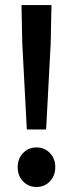

<svg xmlns="http://www.w3.org/2000/svg" viewBox="-20 -726 288 758"><path d="M85.9 -214.8 67.9 -556.2 64.9 -706.1H183.1L180.2 -556.2L162.1 -214.8ZM177 -10Q155.8 12.2 124 12.2Q92.3 12.2 71 -10Q49.8 -32.2 49.8 -65.9Q49.8 -99.6 71 -121.8Q92.3 -144 124 -144Q155.8 -144 177 -121.8Q198.2 -99.6 198.2 -65.9Q198.2 -32.2 177 -10Z"/></svg>

Font: Source Sans 3 Semibold
Style: Regular
Weight: 600
Designer: Paul D. Hunt
Foundry: Adobe
Version: Version 3.052;hotconv 1.1.0;makeotfexe 2.6.0